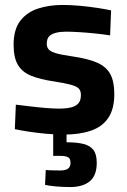

<svg xmlns="http://www.w3.org/2000/svg" viewBox="-20 -533 515 776"><path d="M236 11Q203 11 165.5 7.5Q128 4 95.5 -1Q63 -6 40 -11L44 -110Q70 -107 102.5 -103Q135 -99 166.5 -96.5Q198 -94 218 -94Q248 -94 267.5 -99Q287 -104 297 -115.5Q307 -127 307 -149Q307 -166 298.5 -175Q290 -184 266.5 -190.5Q243 -197 198 -204Q142 -212 105.5 -227Q69 -242 52 -271.5Q35 -301 35 -352Q35 -414 62 -449Q89 -484 134 -498.5Q179 -513 232 -513Q267 -513 304 -509.5Q341 -506 374 -501Q407 -496 429 -491L425 -390Q400 -394 367 -397.5Q334 -401 301.5 -403Q269 -405 247 -405Q224 -405 206 -400.5Q188 -396 178.5 -386Q169 -376 169 -356Q169 -342 177 -333Q185 -324 207.5 -317.5Q230 -311 273 -305Q335 -296 372 -280Q409 -264 425.5 -234Q442 -204 442 -153Q442 -93 418 -57Q394 -21 348 -5Q302 11 236 11ZM264 223Q235 223 206.5 220.5Q178 218 162 214L165 154Q171 155 191.5 155.5Q212 156 224 156Q245 156 255 148.5Q265 141 265 125Q265 108 255 102.5Q245 97 224 97H195V-5H249V42Q291 42 318 49Q345 56 358 73.5Q371 91 371 125Q371 177 342.5 200Q314 223 264 223Z"/></svg>

Font: Cairo Play
Style: Bold
Weight: 700
Version: Version 3.119